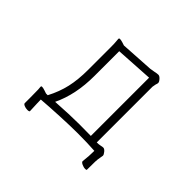

<svg xmlns="http://www.w3.org/2000/svg" viewBox="-177 -970 1354 1354"><g transform="rotate(45 500.0 -292.5)"><path d="M765 -11Q692 -16 597 -16Q526 -16 420.5 -11Q315 -6 242 0L243 39L246 112Q246 115 241 117Q236 119 227 119Q209 119 194.5 112.5Q180 106 180 98V37Q180 -29 179 -38L177 -60Q177 -66 178.5 -68Q180 -70 185 -70Q197 -70 215.5 -63.5Q234 -57 238 -56H255Q295 -132 312.5 -209Q330 -286 330 -384V-607Q330 -648 328 -665L326 -688Q326 -697 335 -697Q345 -697 362 -692Q379 -687 387 -684L633 -699Q640 -700 670 -705Q692 -710 705 -710Q717 -710 731 -694.5Q745 -679 745 -668Q745 -661 740 -648Q735 -626 735 -621V-65Q755 -65 773 -69Q784 -72 794 -72Q805 -72 818.5 -56Q832 -40 832 -29Q832 -24 828 -5.5Q824 13 823 38Q822 67 822 120Q822 125 810 125Q793 125 775.5 116.5Q758 108 758 99V98Q765 41 765 -11ZM558 -69Q635 -69 673 -68V-649L392 -632V-385Q392 -199 325 -60Q464 -69 558 -69Z"/></g></svg>

Font: JyunsaiKaai Light
Style: Regular
Weight: 300
Designer: Fontworks Inc.
Version: Version 0.030;April 7, 2024;FontCreator 14.0.0.2901 64-bit